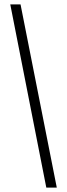

<svg xmlns="http://www.w3.org/2000/svg" viewBox="-20 -770 307 879"><path d="M192 89 27 -750H74L240 89Z"/></svg>

Font: Moniqa ExtBd Paragraph
Style: Regular
Weight: 800
Designer: Rajesh Rajput
Foundry: Rajesh Rajput
Version: Version 1.000